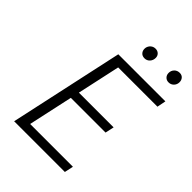

<svg xmlns="http://www.w3.org/2000/svg" viewBox="-235 -934 1044 1044"><g transform="rotate(45 287.0 -411.5)"><path d="M292 -788Q295 -803 306.5 -813Q318 -823 334 -823Q350 -823 360 -813Q370 -803 370 -788Q370 -769 358 -756Q346 -743 328 -743Q309 -743 299 -756Q289 -769 292 -788ZM477 -780Q477 -798 489 -810.5Q501 -823 520 -823Q536 -823 545.5 -812.5Q555 -802 555 -786Q555 -768 543 -755.5Q531 -743 513 -743Q497 -743 487 -753.5Q477 -764 477 -780ZM262 -607 208 -359H475L464 -308H197L141 -51H470L459 0H69L212 -658H574L564 -607Z"/></g></svg>

Font: Ysabeau Infant Semilight
Style: Italic
Weight: 300
Italic angle: -12°
Designer: Christian Thalmann (Catharsis Fonts)
Version: Version 0.003